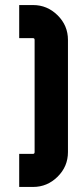

<svg xmlns="http://www.w3.org/2000/svg" viewBox="-20 -740 318 760"><path d="M56 0V-131H111Q117 -131 117 -138V-582Q117 -589 111 -589H56V-720H111Q167 -720 208 -679.5Q249 -639 249 -582V-138Q249 -81 208 -40.5Q167 0 111 0Z"/></svg>

Font: Orbitron
Style: Bold
Weight: 700
Designer: Matt McInerney
Foundry: Matt McInerney
Version: Version 001.001